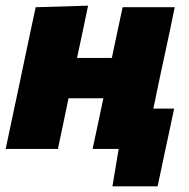

<svg xmlns="http://www.w3.org/2000/svg" viewBox="-27 -526 669 678"><path d="M-7 0Q4 -52.5 14.5 -102Q25 -151.5 38.5 -214.5L49 -264.5Q60 -317 68.5 -357.2Q77 -397.5 84.2 -431.5Q91.5 -465.5 99 -500.5L284 -506Q275 -462 266 -419.5Q257 -377 245 -321.5H368Q379.5 -376 388.2 -417.2Q397 -458.5 406 -500.5H590Q583 -465.5 575.8 -431.5Q568.5 -397.5 560 -357.2Q551.5 -317 540 -264.5L529.5 -214.5Q525.5 -195 521.8 -177Q518 -159 514.5 -142.5H588Q580.5 -108 572.8 -71.2Q565 -34.5 557.5 0Q550.5 33 543.5 66.2Q536.5 99.5 529.5 132H370L392 0H300Q309.5 -44.5 318.5 -86.8Q327.5 -129 338 -179H215Q204.5 -129 195.8 -87Q187 -45 177.5 0Z"/></svg>

Font: Commissioner ExtraBold
Style: Italic
Weight: 800
Italic angle: -12°
Designer: Kostas Bartsokas
Foundry: Kostas Bartsokas
Version: Version 1.000; ttfautohint (v1.8.3)